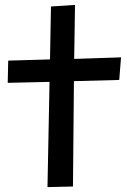

<svg xmlns="http://www.w3.org/2000/svg" viewBox="-20 -723 514 776"><path d="M182.1 -482.9 186 -696.8 283.2 -703.1 279.8 -484.9 469.2 -491.2 461.9 -399.9 278.8 -395 274.9 30.8 171.9 33.2 180.2 -392.1 11.2 -388.2 13.2 -478Z"/></svg>

Font: Preahvihear
Style: Regular
Weight: 400
Designer: Danh Hong
Version: Version 8.002; ttfautohint (v1.8.3)